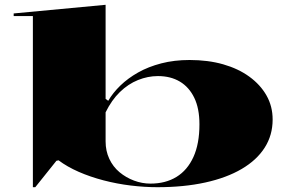

<svg xmlns="http://www.w3.org/2000/svg" viewBox="-20 -765 1198 800"><path d="M117 15V-698H37V-709L420 -745V-353L431 -345Q450 -378 481.5 -408.5Q513 -439 555.5 -463Q598 -487 652 -501Q706 -515 770 -515Q847 -515 910 -497Q973 -479 1019 -445.5Q1065 -412 1090.5 -367Q1116 -322 1116 -267Q1116 -202 1083 -150Q1050 -98 987 -61Q924 -24 835 -4.5Q746 15 636 15Q582 15 524.5 8Q467 1 411.5 -13.5Q356 -28 308 -49Q260 -70 224 -97L215 -95L127 15ZM607 0Q670 0 715.5 -28Q761 -56 786 -111Q811 -166 811 -247Q811 -313 789.5 -357.5Q768 -402 729.5 -425Q691 -448 638 -448Q596 -448 555 -431.5Q514 -415 479.5 -381.5Q445 -348 420 -297V-176Q420 -136 435.5 -103Q451 -70 478 -47.5Q505 -25 538.5 -12.5Q572 0 607 0Z"/></svg>

Font: Kalnia Expanded Medium
Style: Regular
Weight: 500
Width: 7
Designer: Frida Medrano
Foundry: Frida Medrano
Version: Version 1.105